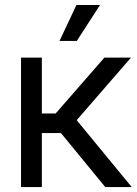

<svg xmlns="http://www.w3.org/2000/svg" viewBox="-20 -755 553 775"><path d="M64.9 0V-522.5H148.9V-296.9H204.6L401.4 -522.5H508.8L289.6 -270L511.7 0H404.8L226.1 -217.8H148.9V0ZM220.2 -589.8 288.6 -734.9H383.8L290 -589.8Z"/></svg>

Font: Inter 28pt
Style: Regular
Weight: 400
Designer: Rasmus Andersson
Foundry: rsms
Version: Version 4.001;git-66647c0bb